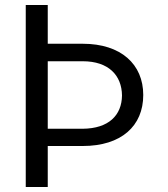

<svg xmlns="http://www.w3.org/2000/svg" viewBox="-20 -748 671 768"><path d="M83 -728V0H171V-164H311C465 -164 553 -244 553 -368C553 -491 464 -573 311 -573H171V-728ZM171 -233V-503H311C414 -503 467 -447 468 -366C467 -287 415 -234 311 -233Z"/></svg>

Font: Wafeq
Style: Regular
Weight: 400
Designer: Rasmus Andersson & Azza Alameddine
Foundry: Google & TypeTogether
Version: Version 3.000;FEAKit 1.0